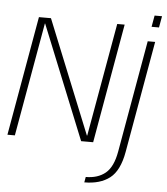

<svg xmlns="http://www.w3.org/2000/svg" viewBox="-72 -795 941 1081"><g transform="rotate(5 398.0 -255.0)"><path d="M-9.5 0H32.5L146 -642H147.5L407 0H475L594 -675H552L438.5 -34.5H436.5L177.5 -675H109.5ZM445 229.5Q534.5 229.5 588.8 187.5Q643 145.5 662 38.5L773.5 -593H731.5L620 39.5Q604.5 128 561.5 163.2Q518.5 198.5 450.5 198.5ZM757.5 -740.5 746 -676H788L799.5 -740.5Z"/></g></svg>

Font: Anybody Thin ExtraLight
Style: Italic
Weight: 250
Italic angle: -10°
Version: Version 1.113;gftools[0.9.25]